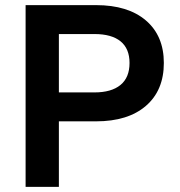

<svg xmlns="http://www.w3.org/2000/svg" viewBox="-20 -730 704 750"><path d="M80 0V-710H355Q480 -710 550 -650Q620 -590 620 -484Q620 -377 550 -316.5Q480 -256 355 -256H210V0ZM210 -369H349Q415 -369 450.5 -398Q486 -427 486 -484Q486 -540 451 -568.5Q416 -597 349 -597H210Z"/></svg>

Font: Geist SemBd
Style: Regular
Weight: 400
Designer: Basement.studio, Andrés Briganti, Mateo Zaragoza
Foundry: Basement.studio, Vercel, Andrés Briganti, Guido Ferreyra, Mateo Zaragoza
Version: Version 1.401